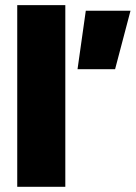

<svg xmlns="http://www.w3.org/2000/svg" viewBox="-20 -714 519 734"><path d="M276.4 -449.5 308 -673H478.9L420 -449.5ZM45.9 0V-694.5H229.7V0Z"/></svg>

Font: Titillium Web SemiBold
Style: Regular
Weight: 600
Designer: Mohamed Gaber, Accademia di Belle Arti di Urbino
Foundry: Kief Type Foundry, Accademia di Belle Arti di Urbino
Version: Version 3.000; ttfautohint (v1.8.4)